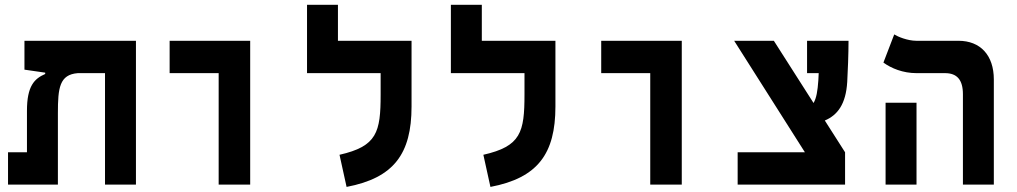

<svg xmlns="http://www.w3.org/2000/svg" viewBox="-20 -752 4142 782"><path d="M533.7 0V-585.9H79.6V-468.3L164.1 -456.1V-450.7C120.1 -431.6 89.8 -401.9 89.8 -300.8V-131.8H12.7V0H215.8V-291.5C215.8 -394 222.2 -448.2 296.9 -454.1H407.7V0Z M870.6 0H999V-585.9H670.9V-454.1H870.6Z M1656.2 -585.9H1356.4V-732.4H1230.5V-454.1H1530.3V-367.2C1530.3 -213.4 1515.6 -156.2 1362.8 -121.6L1391.6 9.3C1584 -27.3 1656.2 -125.5 1656.2 -318.4Z M2242.2 -585.9H1942.4V-732.4H1816.4V-454.1H2116.2V-367.2C2116.2 -213.4 2101.6 -156.2 1948.7 -121.6L1977.5 9.3C2169.9 -27.3 2242.2 -125.5 2242.2 -318.4Z M2628.4 0H2756.8V-585.9H2428.7V-454.1H2628.4Z M2984.4 0H3421.9V-131.8L3339.4 -261.2C3390.6 -282.7 3425.3 -327.1 3430.7 -418.5C3433.1 -459.5 3436 -534.2 3436 -585.9H3267.1V-454.1H3314.5C3314 -443.8 3313.5 -434.1 3313 -424.3C3310.1 -381.8 3305.2 -352.1 3293.5 -332.5L3131.8 -585.9H2970.2L3258.3 -131.8H2984.4Z M3901.9 0H4027.8V-428.2C4027.8 -527.3 3972.7 -585.9 3883.8 -585.9H3712.4C3676.8 -585.9 3636.7 -602.5 3622.1 -611.8L3578.1 -497.1C3610.4 -473.6 3657.7 -454.1 3712.9 -454.1H3829.1C3877.9 -454.1 3901.9 -426.8 3901.9 -368.2ZM3586.9 0H3712.9V-333.5H3586.9Z"/></svg>

Font: Cascadia Mono NF
Style: Bold
Weight: 700
Monospace: yes
Designer: Aaron Bell
Foundry: Saja Typeworks
Version: Version 2404.023